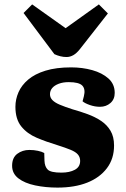

<svg xmlns="http://www.w3.org/2000/svg" viewBox="-20 -838 572 872"><path d="M259 -54Q296 -54 320 -67Q344 -80 344 -107Q344 -124 334 -136Q324 -148 301 -157.5Q278 -167 240 -179Q190 -194 146.5 -212.5Q103 -231 76.5 -264Q50 -297 50 -353Q50 -387 64 -419Q78 -451 108 -476.5Q138 -502 186.5 -517Q235 -532 303 -532Q354 -532 399 -519.5Q444 -507 472.5 -481.5Q501 -456 501 -416Q501 -387 481.5 -370Q462 -353 434 -353Q411 -353 388 -361Q365 -369 355 -378L361 -401Q369 -433 354 -449Q339 -465 292 -465Q266 -465 246.5 -457.5Q227 -450 217 -438Q207 -426 207 -410Q207 -395 218 -383.5Q229 -372 251.5 -362.5Q274 -353 308 -342Q344 -332 378 -319.5Q412 -307 439 -289Q466 -271 482 -244Q498 -217 498 -177Q498 -117 465.5 -74Q433 -31 376 -8.5Q319 14 241 14Q187 14 139.5 4Q92 -6 63.5 -28Q35 -50 35 -85Q35 -122 58.5 -139.5Q82 -157 113 -157Q134 -157 152.5 -153Q171 -149 181 -143L182 -108Q183 -81 197 -67.5Q211 -54 259 -54ZM87 -779 126 -818 278 -710 429 -818 470 -777 343 -615Q328 -596 313 -587.5Q298 -579 282 -579Q268 -579 254 -582.5Q240 -586 227 -592Z"/></svg>

Font: Literata 18pt ExtraBold
Style: Italic
Weight: 800
Italic angle: -2°
Designer: Latin by Veronika Burian and Jose Scaglione. Greek by Irene Vlachou. Cyrillic by Vera Evstafieva
Foundry: TypeTogether
Version: Version 3.103;gftools[0.9.29]